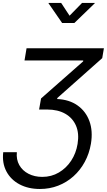

<svg xmlns="http://www.w3.org/2000/svg" viewBox="-25 -1051 716 1286"><path d="M-3.4 -31.7H87.9Q83 17.1 104.2 54.7Q125.5 92.3 166 113Q206.5 133.8 258.3 133.8Q319.3 133.8 369.1 104.5Q418.9 75.2 451.7 25.4Q484.4 -24.4 494.6 -86.9Q506.3 -157.2 484.1 -209Q461.9 -260.7 412.1 -289.1Q362.3 -317.4 291.5 -317.4H236.8L250 -391.6L532.2 -640.1V-646H139.2L152.8 -727.5H670.9L659.7 -661.6L358.9 -394.5L357.9 -387.7Q438.5 -384.3 494.1 -345Q549.8 -305.7 574 -239.5Q598.1 -173.3 584 -87.9Q572.8 -22 542.7 33.4Q512.7 88.9 467.3 129.6Q421.9 170.4 364.7 192.6Q307.6 214.8 242.2 214.8Q164.6 214.8 106 183.8Q47.4 152.8 17.8 96.9Q-11.7 41 -3.4 -31.7ZM384.8 -1031.2 440.9 -945.8 524.4 -1031.2H609.9V-1029.3L473.1 -897H391.1L299.8 -1029.3L300.3 -1031.2Z"/></svg>

Font: Inter 24pt
Style: Italic
Weight: 400
Italic angle: -9.3988°
Designer: Rasmus Andersson
Foundry: rsms
Version: Version 4.001;git-66647c0bb